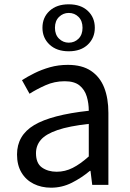

<svg xmlns="http://www.w3.org/2000/svg" viewBox="-20 -858 603 891"><path d="M217 13Q172 13 136 -5Q100 -23 79.5 -57.5Q59 -92 59 -141Q59 -230 138.5 -277.5Q218 -325 392 -344Q392 -379 382.5 -410.5Q373 -442 349 -461.5Q325 -481 280 -481Q233 -481 191.5 -462.5Q150 -444 117 -423L82 -486Q107 -502 140 -518.5Q173 -535 212 -546Q251 -557 295 -557Q361 -557 402.5 -529Q444 -501 463.5 -451.5Q483 -402 483 -334V0H408L400 -65H397Q359 -33 313.5 -10Q268 13 217 13ZM243 -61Q282 -61 317.5 -79Q353 -97 392 -132V-283Q301 -273 247 -254.5Q193 -236 170 -209.5Q147 -183 147 -147Q147 -100 175 -80.5Q203 -61 243 -61ZM299 -620Q243 -620 210 -651Q177 -682 177 -729Q177 -777 210 -807.5Q243 -838 299 -838Q355 -838 387.5 -807.5Q420 -777 420 -729Q420 -682 387.5 -651Q355 -620 299 -620ZM299 -660Q326 -660 344.5 -678.5Q363 -697 363 -729Q363 -761 344.5 -779.5Q326 -798 299 -798Q273 -798 254 -779.5Q235 -761 235 -729Q235 -697 254 -678.5Q273 -660 299 -660Z"/></svg>

Font: Noto Sans KR
Style: Regular
Weight: 400
Designer: Ryoko NISHIZUKA  (kana, bopomofo & ideographs); Paul D. Hunt (Latin, Greek & Cyrillic); Sandoll Communications , Soo-you
Foundry: Adobe
Version: Version 2.004-H2;hotconv 1.0.118;makeotfexe 2.5.65603